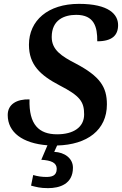

<svg xmlns="http://www.w3.org/2000/svg" viewBox="-20 -744 632 995"><path d="M358 125C358 76 314 45 261 43L276 10C432 6 534 -70 534 -203C534 -293 499 -348 372 -415C298 -453 248 -486 248 -552C248 -642 314 -667 375 -667C468 -667 485 -605 484 -530C561 -530 592 -561 592 -614C592 -669 545 -724 389 -724C229 -724 130 -638 130 -512C130 -408 189 -354 288 -302C395 -247 416 -217 416 -151C416 -85 361 -48 276 -48C182 -48 129 -98 133 -229C67 -231 20 -204 20 -148C20 -58 97 -1 226 9L194 84C245 87 274 99 274 131C274 169 245 173 219 173C198 173 175 170 152 163L141 218C168 225 188 231 229 231C289 231 358 210 358 125Z"/></svg>

Font: Noto Serif Semi
Style: Italic
Weight: 600
Italic angle: -12°
Designer: Monotype Design Team
Foundry: Monotype Imaging Inc.
Version: Version 1.901